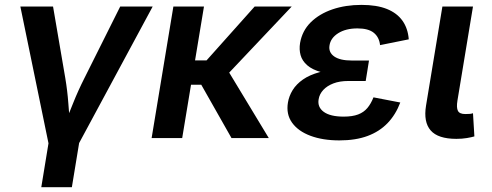

<svg xmlns="http://www.w3.org/2000/svg" viewBox="-20 -573 2042 797"><path d="M182.1 25.9 64.5 -545.9H200.2L251 -249Q259.8 -196.8 263.7 -144Q267.6 -91.3 272 -37.1H240.2Q262.2 -91.3 283.2 -144Q304.2 -196.8 330.6 -249L479 -545.9H613.8L305.7 25.9ZM151.4 204.1 185.5 -3.9H312.5L278.3 204.1Z M826.7 -545.9 736.3 0H609.4L699.7 -545.9ZM1190.9 -545.9 883.8 -221.2H736.8L753.4 -322.3H837.4L1037.1 -545.9ZM940.9 0 813 -225.6 915 -298.8 1095.7 0Z M1388.7 9.8Q1319.8 9.8 1268.8 -9.3Q1217.8 -28.3 1192.4 -63.7Q1167 -99.1 1175.3 -147.9Q1179.7 -174.3 1194.8 -199Q1210 -223.6 1237.5 -242.9Q1265.1 -262.2 1307.4 -273.7Q1349.6 -285.2 1408.7 -285.2H1505.9L1498 -236.8H1425.8Q1390.1 -236.8 1364 -226.8Q1337.9 -216.8 1322 -199.7Q1306.2 -182.6 1302.7 -161.1Q1296.9 -128.4 1324 -108.6Q1351.1 -88.9 1406.7 -88.9Q1442.9 -88.9 1466.6 -97.9Q1490.2 -106.9 1505.1 -124.8Q1520 -142.6 1530.3 -168.9L1641.6 -147.5Q1622.6 -97.2 1588.9 -62Q1555.2 -26.9 1505.6 -8.5Q1456.1 9.8 1388.7 9.8ZM1405.3 -263.7Q1350.1 -263.7 1313.2 -273.7Q1276.4 -283.7 1255.4 -302Q1234.4 -320.3 1227.8 -344Q1221.2 -367.7 1225.6 -394.5Q1234.4 -445.3 1270 -480.5Q1305.7 -515.6 1360.1 -534.2Q1414.6 -552.7 1480.5 -552.7Q1543.5 -552.7 1585.7 -535.9Q1627.9 -519 1650.6 -487.1Q1673.3 -455.1 1676.8 -409.7L1557.6 -385.7Q1554.2 -418.5 1531.7 -436.8Q1509.3 -455.1 1463.9 -455.1Q1415.5 -455.1 1383.8 -435.1Q1352.1 -415 1347.7 -383.8Q1343.3 -355.5 1367.4 -338.6Q1391.6 -321.8 1439.5 -321.8H1511.7L1502.4 -263.7Z M1874.5 3.4Q1798.3 3.4 1767.8 -31.5Q1737.3 -66.4 1748.5 -134.8L1816.4 -545.9H1943.4L1878.9 -155.8Q1874 -126 1880.9 -112.8Q1887.7 -99.6 1911.6 -99.6Q1924.3 -99.6 1931.2 -100.3Q1938 -101.1 1943.4 -103L1949.2 -6.8Q1938 -3.4 1918.2 0Q1898.4 3.4 1874.5 3.4Z"/></svg>

Font: Inter SemiBold
Style: Italic
Weight: 600
Italic angle: -9.3988°
Designer: Rasmus Andersson
Foundry: rsms
Version: Version 4.001;git-66647c0bb